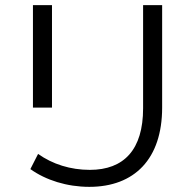

<svg xmlns="http://www.w3.org/2000/svg" viewBox="-20 -720 758 746"><path d="M98 -63C158 -20 240 6 327 6C502 6 610 -102 610 -302V-700H536V-299C536 -139 462 -60 329 -60C254 -60 184 -82 128 -122ZM108 -700V-302H182V-700Z"/></svg>

Font: Malon Grotesk
Style: Regular
Weight: 400
Designer: Julieta Ulanovsky
Foundry: Julieta Ulanovsky
Version: Version 7.200